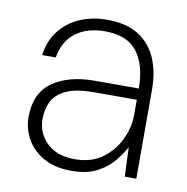

<svg xmlns="http://www.w3.org/2000/svg" viewBox="-65 -579 636 654"><g transform="rotate(10 253.0 -252.0)"><path d="M223 12Q166 12 127 -10Q88 -32 68 -67.5Q48 -103 48 -144Q48 -226 103 -265Q158 -304 249 -304H401Q401 -384 366.5 -430Q332 -476 254 -476Q193 -476 153.5 -446.5Q114 -417 104 -359H57Q64 -411 92.5 -446Q121 -481 163 -498.5Q205 -516 254 -516Q323 -516 365 -488.5Q407 -461 426.5 -414.5Q446 -368 446 -309V0H406L402 -101Q390 -79 369 -52.5Q348 -26 312.5 -7Q277 12 223 12ZM228 -29Q285 -29 323.5 -57.5Q362 -86 381.5 -128.5Q401 -171 401 -212V-265H253Q193 -265 158.5 -249.5Q124 -234 110 -207Q96 -180 96 -145Q96 -97 130.5 -63Q165 -29 228 -29Z"/></g></svg>

Font: DM Sans ExtraLight
Style: Regular
Weight: 200
Designer: Colophon Foundry, Jonny Pinhorn
Foundry: Colophon Foundry
Version: Version 4.004; ttfautohint (v1.8.4.7-5d5b)